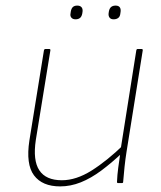

<svg xmlns="http://www.w3.org/2000/svg" viewBox="-20 -654 575 686"><path d="M195 12Q131 12 101.5 -27.5Q72 -67 85 -152L137 -474Q138 -479 143 -479H155Q161 -479 160 -474L108 -154Q97 -81 120.5 -45.5Q144 -10 201 -10Q252 -10 307 -44.5Q362 -79 423 -138L419 -110Q380 -73 342.5 -45Q305 -17 268.5 -2.5Q232 12 195 12ZM401 0Q398 0 398 -4Q399 -29 402.5 -55Q406 -81 410 -108L411 -120L467 -474Q468 -479 472 -479H485Q491 -479 490 -474L432 -111Q428 -86 425 -58Q422 -30 420 -4Q420 0 416 0ZM386 -585Q376 -585 371.5 -591Q367 -597 368 -606L369 -613Q371 -624 377 -629Q383 -634 393 -634Q403 -634 407.5 -628.5Q412 -623 411 -613L410 -606Q409 -595 402.5 -590Q396 -585 386 -585ZM250 -585Q240 -585 235 -591Q230 -597 232 -606L233 -613Q235 -624 240.5 -629Q246 -634 256 -634Q266 -634 271 -628.5Q276 -623 275 -613L274 -606Q272 -595 266 -590Q260 -585 250 -585Z"/></svg>

Font: Sofia Sans Thin
Style: Italic
Weight: 250
Italic angle: -9°
Version: Version 4.100-B